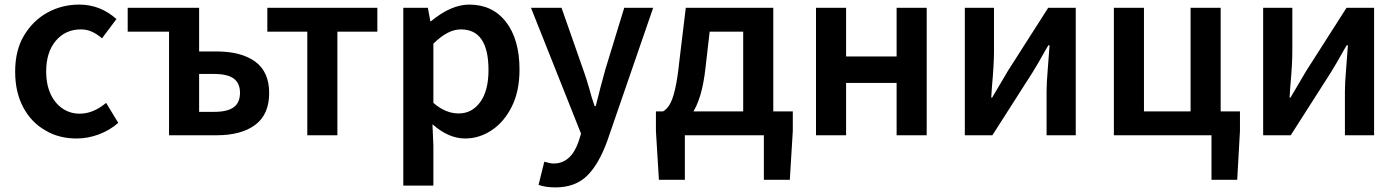

<svg xmlns="http://www.w3.org/2000/svg" viewBox="-20 -589 6086 836"><path d="M178 -21Q116 -56 81 -122Q46 -188 46 -277Q46 -371 85 -435Q124 -500 187 -534.5Q250 -569 325 -569Q417 -569 487 -506L424 -422Q401 -442 379 -451.5Q357 -461 332 -461Q265 -461 223 -411.5Q181 -362 181 -277Q181 -223 199.5 -181.5Q218 -140 251.5 -117Q285 -94 327 -94Q386 -94 442 -141L495 -54Q457 -21 409.5 -3.5Q362 14 314 14Q236 14 178 -21Z M716 -451H536V-555H847V-365H922Q1031 -365 1091.5 -320.5Q1152 -276 1152 -184Q1152 -91 1091.5 -45.5Q1031 0 922 0H716ZM1025 -185Q1025 -227 997.5 -247Q970 -267 913 -267H847V-102H913Q970 -102 997.5 -122Q1025 -142 1025 -185Z M1318 -451H1144V-555H1623V-451H1449V0H1318Z M1736 -555H1843L1854 -496H1856Q1944 -569 2023 -569Q2125 -569 2183.5 -493Q2242 -417 2242 -286Q2242 -191 2208 -124Q2175 -58 2121 -22Q2067 14 2005 14Q1933 14 1863 -48L1867 45V219H1736ZM2107 -284Q2107 -461 1987 -461Q1958 -461 1929 -446Q1900 -431 1867 -399V-141Q1920 -95 1977 -95Q2035 -95 2071 -144.5Q2107 -194 2107 -284Z M2325 216 2350 115 2369 120Q2380 123 2390 123Q2466 123 2499 28L2510 -7L2292 -555H2425L2520 -284Q2531 -254 2545 -206Q2555 -167 2569 -127H2574Q2578 -144 2594 -206L2615 -284L2698 -555H2824L2624 25Q2587 127 2535.5 177Q2484 227 2398 227Q2356 227 2325 216Z M2962 194H2849L2836 -19V-104H3432V-19L3419 194H3306V0H2962ZM3216 -451H3070L3052 -295Q3037 -156 2991 -91Q2951 -35 2885 -28L2867 -104Q2882 -112 2894 -131Q2923 -175 2938 -323L2966 -555H3347V-39H3216Z M3533 -555H3664V-343H3884V-555H4015V0H3884V-228H3664V0H3533Z M4181 -555H4308V-364Q4308 -309 4299 -210L4296 -164H4300L4369 -281L4544 -555H4664V0H4537V-191Q4537 -228 4542 -286L4550 -392H4545Q4542 -388 4539.5 -383Q4537 -378 4533 -372Q4498 -309 4476 -274L4301 0H4181Z M5255 0H4830V-555H4961V-104H5164V-555H5295V-104H5379V-19L5367 194H5255Z M5480 -555H5607V-364Q5607 -309 5598 -210L5595 -164H5599L5668 -281L5843 -555H5963V0H5836V-191Q5836 -228 5841 -286L5849 -392H5844Q5841 -388 5838.5 -383Q5836 -378 5832 -372Q5797 -309 5775 -274L5600 0H5480Z"/></svg>

Font: Merged Yaku Han JP SemiBold
Style: Regular
Weight: 600
Designer: Ryoko NISHIZUKA 西塚涼子 (kana, bopomofo & ideographs); Paul D. Hunt (Latin, Greek & Cyrillic); Sandoll Communications 산돌커뮤니
Foundry: Adobe
Version: Version 2.004